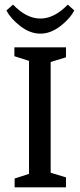

<svg xmlns="http://www.w3.org/2000/svg" viewBox="-20 -807 346 827"><path d="M7.8 -762.2 36.1 -787.1Q94.2 -727.1 153.8 -727.1Q213.9 -727.1 272 -787.1L299.8 -762.2Q282.2 -727.1 240.2 -694.6Q198.2 -662.1 153.8 -662.1Q109.4 -662.1 67.4 -694.6Q25.4 -727.1 7.8 -762.2ZM43 0V-38.1L105 -58.1V-544.9L42 -564.9V-603H264.2V-560.1L198.2 -540V-63L264.2 -43V0Z"/></svg>

Font: Grenze
Style: Regular
Weight: 400
Designer: Renata Polastri
Foundry: Omnibus-Type
Version: Version 1.002;PS 001.002;hotconv 1.0.88;makeotf.lib2.5.64775